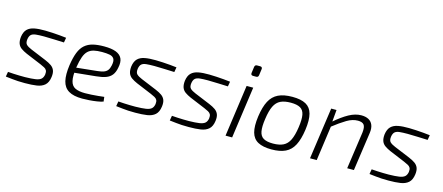

<svg xmlns="http://www.w3.org/2000/svg" viewBox="-49 -1208 4014 1741"><g transform="rotate(15 1958.5 -338.0)"><path d="M264 -497Q297 -497 332 -494.5Q367 -492 400.5 -489.5Q434 -487 462 -483L454 -437Q409 -439 362.5 -440.5Q316 -442 266 -443Q219 -443 190 -440Q161 -437 146 -424Q131 -411 126 -380Q121 -344 137 -328.5Q153 -313 187 -299L332 -239Q368 -224 390.5 -208Q413 -192 422.5 -168Q432 -144 427 -106Q420 -53 392 -28Q364 -3 317.5 4Q271 11 206 11Q168 11 141 9.5Q114 8 87.5 5Q61 2 25 -2L33 -48Q60 -46 87 -44.5Q114 -43 141 -42.5Q168 -42 194 -42Q256 -43 291.5 -48.5Q327 -54 343.5 -68.5Q360 -83 365 -112Q368 -137 361 -150.5Q354 -164 338 -172.5Q322 -181 299 -191L155 -251Q123 -265 100.5 -281Q78 -297 69 -322Q60 -347 64 -385Q71 -434 95.5 -458Q120 -482 162 -490Q204 -498 264 -497Z M816 -497Q886 -497 927.5 -481Q969 -465 985 -431.5Q1001 -398 989 -343Q981 -299 960.5 -273Q940 -247 904.5 -234Q869 -221 814 -216L575 -192L581 -241L813 -265Q850 -269 872.5 -277Q895 -285 908 -302Q921 -319 927 -349Q936 -392 923.5 -412Q911 -432 882 -437.5Q853 -443 811 -443Q766 -443 734.5 -435.5Q703 -428 681 -408Q659 -388 645 -349.5Q631 -311 621 -249Q609 -164 619.5 -119.5Q630 -75 664.5 -58.5Q699 -42 757 -42Q785 -42 817 -44Q849 -46 879.5 -49Q910 -52 935 -55L940 -12Q918 -4 882.5 1.5Q847 7 810 9.5Q773 12 745 12Q663 12 617 -15.5Q571 -43 557 -101Q543 -159 556 -251Q567 -325 586 -373Q605 -421 636 -448Q667 -475 711 -486Q755 -497 816 -497Z M1300 -497Q1333 -497 1368 -494.5Q1403 -492 1436.5 -489.5Q1470 -487 1498 -483L1490 -437Q1445 -439 1398.5 -440.5Q1352 -442 1302 -443Q1255 -443 1226 -440Q1197 -437 1182 -424Q1167 -411 1162 -380Q1157 -344 1173 -328.5Q1189 -313 1223 -299L1368 -239Q1404 -224 1426.5 -208Q1449 -192 1458.5 -168Q1468 -144 1463 -106Q1456 -53 1428 -28Q1400 -3 1353.5 4Q1307 11 1242 11Q1204 11 1177 9.5Q1150 8 1123.5 5Q1097 2 1061 -2L1069 -48Q1096 -46 1123 -44.5Q1150 -43 1177 -42.5Q1204 -42 1230 -42Q1292 -43 1327.5 -48.5Q1363 -54 1379.5 -68.5Q1396 -83 1401 -112Q1404 -137 1397 -150.5Q1390 -164 1374 -172.5Q1358 -181 1335 -191L1191 -251Q1159 -265 1136.5 -281Q1114 -297 1105 -322Q1096 -347 1100 -385Q1107 -434 1131.5 -458Q1156 -482 1198 -490Q1240 -498 1300 -497Z M1803 -497Q1836 -497 1871 -494.5Q1906 -492 1939.5 -489.5Q1973 -487 2001 -483L1993 -437Q1948 -439 1901.5 -440.5Q1855 -442 1805 -443Q1758 -443 1729 -440Q1700 -437 1685 -424Q1670 -411 1665 -380Q1660 -344 1676 -328.5Q1692 -313 1726 -299L1871 -239Q1907 -224 1929.5 -208Q1952 -192 1961.5 -168Q1971 -144 1966 -106Q1959 -53 1931 -28Q1903 -3 1856.5 4Q1810 11 1745 11Q1707 11 1680 9.5Q1653 8 1626.5 5Q1600 2 1564 -2L1572 -48Q1599 -46 1626 -44.5Q1653 -43 1680 -42.5Q1707 -42 1733 -42Q1795 -43 1830.5 -48.5Q1866 -54 1882.5 -68.5Q1899 -83 1904 -112Q1907 -137 1900 -150.5Q1893 -164 1877 -172.5Q1861 -181 1838 -191L1694 -251Q1662 -265 1639.5 -281Q1617 -297 1608 -322Q1599 -347 1603 -385Q1610 -434 1634.5 -458Q1659 -482 1701 -490Q1743 -498 1803 -497Z M2218 -485 2150 0H2088L2156 -485ZM2229 -689Q2240 -689 2245 -682.5Q2250 -676 2248 -666L2240 -607Q2237 -588 2218 -588H2189Q2166 -588 2169 -611L2177 -669Q2180 -689 2199 -689Z M2584 -497Q2665 -497 2711 -471.5Q2757 -446 2772 -389.5Q2787 -333 2774 -239Q2761 -147 2732 -91.5Q2703 -36 2652 -11.5Q2601 13 2521 13Q2441 13 2394 -12.5Q2347 -38 2331.5 -94.5Q2316 -151 2329 -245Q2342 -337 2371 -392Q2400 -447 2451.5 -472Q2503 -497 2584 -497ZM2584 -442Q2525 -442 2487.5 -424Q2450 -406 2428.5 -362Q2407 -318 2396 -239Q2385 -164 2393 -121Q2401 -78 2432 -60Q2463 -42 2521 -42Q2580 -42 2617.5 -60.5Q2655 -79 2676.5 -123.5Q2698 -168 2709 -245Q2720 -321 2712 -363.5Q2704 -406 2673 -424Q2642 -442 2584 -442Z M3231 -497Q3272 -497 3299.5 -482Q3327 -467 3339 -437Q3351 -407 3345 -363L3293 0H3230L3280 -349Q3286 -401 3270.5 -421.5Q3255 -442 3213 -442Q3163 -442 3110 -410.5Q3057 -379 2984 -322L2985 -370Q3055 -431 3115 -464Q3175 -497 3231 -497ZM3000 -485 2989 -361 2992 -345 2944 0H2881L2950 -485Z M3678 -497Q3711 -497 3746 -494.5Q3781 -492 3814.5 -489.5Q3848 -487 3876 -483L3868 -437Q3823 -439 3776.5 -440.5Q3730 -442 3680 -443Q3633 -443 3604 -440Q3575 -437 3560 -424Q3545 -411 3540 -380Q3535 -344 3551 -328.5Q3567 -313 3601 -299L3746 -239Q3782 -224 3804.5 -208Q3827 -192 3836.5 -168Q3846 -144 3841 -106Q3834 -53 3806 -28Q3778 -3 3731.5 4Q3685 11 3620 11Q3582 11 3555 9.5Q3528 8 3501.5 5Q3475 2 3439 -2L3447 -48Q3474 -46 3501 -44.5Q3528 -43 3555 -42.5Q3582 -42 3608 -42Q3670 -43 3705.5 -48.5Q3741 -54 3757.5 -68.5Q3774 -83 3779 -112Q3782 -137 3775 -150.5Q3768 -164 3752 -172.5Q3736 -181 3713 -191L3569 -251Q3537 -265 3514.5 -281Q3492 -297 3483 -322Q3474 -347 3478 -385Q3485 -434 3509.5 -458Q3534 -482 3576 -490Q3618 -498 3678 -497Z"/></g></svg>

Font: Exo 2 Light
Style: Italic
Weight: 300
Italic angle: -8°
Designer: Natanael Gama
Foundry: Natanael Gama
Version: Version 2.010